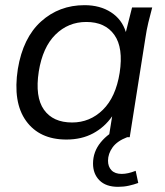

<svg xmlns="http://www.w3.org/2000/svg" viewBox="-20 -531 640 743"><path d="M237 9Q133 9 81 -63Q29 -135 49 -264Q69 -385 139 -448Q209 -511 307 -511Q367 -511 409.5 -483.5Q452 -456 467 -407L491 -502H569Q561 -473 554 -443.5Q547 -414 543 -386L482 0H401L414 -81Q385 -39 340.5 -15Q296 9 237 9ZM259 -57Q328 -57 378 -106Q428 -155 443 -249Q458 -346 422.5 -396Q387 -446 314 -446Q244 -446 194.5 -397Q145 -348 130 -254Q115 -156 150 -106.5Q185 -57 259 -57ZM437 192Q390 192 365 167Q340 142 340 102Q340 56 370 19.5Q400 -17 446 -36L472 0Q433 15 415.5 39.5Q398 64 398 91Q398 114 411.5 128Q425 142 451 142Q475 142 505 130L515 177Q499 183 479 187.5Q459 192 437 192Z"/></svg>

Font: Mulish
Style: Italic
Weight: 400
Italic angle: -9°
Designer: Vernon Adams
Foundry: Vernon Adams
Version: Version 3.603; ttfautohint (v1.8.3)